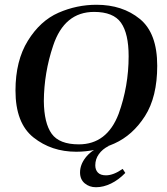

<svg xmlns="http://www.w3.org/2000/svg" viewBox="-20 -627 701 806"><path d="M316 97Q316 65 338.5 35.5Q361 6 404 -14H436Q410 -1 395 20Q380 41 380 67Q380 86 391 97.5Q402 109 425 109Q456 109 495 82L506 99Q478 128 446 143.5Q414 159 383 159Q355 159 335.5 142.5Q316 126 316 97ZM45 -247Q45 -372 97 -456Q149 -540 225.5 -573.5Q302 -607 385 -607Q494 -607 567 -547.5Q640 -488 640 -351Q640 -220 588.5 -139.5Q537 -59 460 -24.5Q383 10 300 10Q196 10 120.5 -50Q45 -110 45 -247ZM478 -149Q520 -265 520 -391Q520 -486 488 -531.5Q456 -577 375 -577Q250 -577 203 -435Q165 -322 164 -203Q165 -110 197 -65.5Q229 -21 311 -21Q429 -21 478 -149Z"/></svg>

Font: Unna Medium
Style: Italic
Weight: 500
Italic angle: -8.05°
Designer: Jorge de Buen Unna
Foundry: Omnibus-Type
Version: Version 2.008